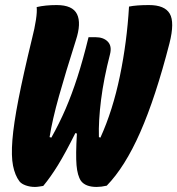

<svg xmlns="http://www.w3.org/2000/svg" viewBox="-20 -729 701 759"><path d="M125 -701Q159 -709 204 -709Q267 -709 284.5 -673Q302 -637 280 -570Q239 -441 213 -348.5Q187 -256 176 -187L183 -185Q215 -242 239.5 -299Q264 -356 286 -424Q308 -492 330 -582H357Q389 -582 406 -564.5Q423 -547 415 -515Q390 -418 379.5 -334.5Q369 -251 371 -187L377 -185Q426 -293 454 -428.5Q482 -564 490 -703Q519 -709 569 -709Q631 -709 651 -675Q671 -641 650 -558Q595 -344 534.5 -206.5Q474 -69 402 5Q380 10 362 10Q318 10 300 -14Q286 -35 282.5 -76Q279 -117 284 -201L278 -203Q238 -123 209 -76Q180 -29 151 6Q144 7 135 8.5Q126 10 118 10Q99 10 82 4Q65 -2 57 -12Q39 -36 31.5 -74Q24 -112 29 -175.5Q34 -239 53 -336.5Q72 -434 107 -578Q117 -617 122 -650Q127 -683 125 -701Z"/></svg>

Font: Recursive Mn Csl St Blk
Style: Italic
Weight: 900
Italic angle: -15°
Monospace: yes
Version: Version 1.079;hotconv 1.0.112;makeotfexe 2.5.65598; ttfautoh